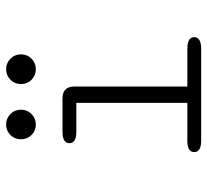

<svg xmlns="http://www.w3.org/2000/svg" viewBox="-46 -664 710 659"><g transform="rotate(-90 309.5 -335.0)"><path d="M156 0Q136 0 126.2 -6.2Q116.5 -12.5 116.5 -23.5Q116.5 -35.5 126.2 -41.5Q136 -47.5 156 -47.5H285.5V-428.5H186.5Q166 -428.5 156.5 -434.8Q147 -441 147 -452.5Q147 -463.5 156.5 -469.8Q166 -476 186.5 -476H300.5Q341.5 -476 341.5 -435V-47.5H470.5Q491 -47.5 501 -41.5Q511 -35.5 511 -23.5Q511 -12.5 501 -6.2Q491 0 470.5 0ZM211 -567.5Q190 -567.5 175.2 -582.2Q160.5 -597 160.5 -618.5Q160.5 -640 175.2 -654.8Q190 -669.5 211 -669.5Q232 -669.5 247 -654.8Q262 -640 262 -618.5Q262 -597 247 -582.2Q232 -567.5 211 -567.5ZM401 -567.5Q379.5 -567.5 364.8 -582.2Q350 -597 350 -618.5Q350 -640 364.8 -654.8Q379.5 -669.5 401 -669.5Q422 -669.5 437 -654.8Q452 -640 452 -618.5Q452 -597 437 -582.2Q422 -567.5 401 -567.5Z"/></g></svg>

Font: Sono Monospace Light
Style: Regular
Weight: 300
Version: Version 2.112